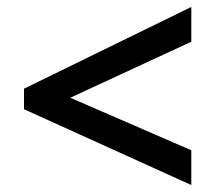

<svg xmlns="http://www.w3.org/2000/svg" viewBox="-20 -638 620 552"><path d="M530 -106 49 -324V-383L530 -618V-518L182 -357L530 -206Z"/></svg>

Font: Noto Sans Hebrew Thin SemiBold
Style: Regular
Weight: 600
Version: Version 3.001